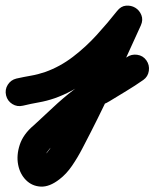

<svg xmlns="http://www.w3.org/2000/svg" viewBox="-72 -325 558 694"><path d="M11 57Q-10 62 -27.5 51Q-45 40 -50 20Q-55 -1 -44 -18.5Q-33 -36 -13 -41Q14 -47 40 -51.5Q66 -56 92 -65Q145 -84 191.5 -119.5Q238 -155 278 -199Q318 -243 351 -285Q365 -303 383.5 -304.5Q402 -306 417 -297Q432 -288 439 -270.5Q446 -253 437 -233Q393 -137 349 -40Q305 57 257 151Q243 178 226 211Q209 244 188.5 274Q168 304 143 323Q107 351 75.5 349.5Q44 348 22 326Q0 304 -6.5 270Q-13 236 -0.5 198Q12 160 50 128Q50 128 50 128Q49 129 49 129Q83 98 119 64Q155 30 194 0Q233 -30 275 -48Q276 -48 272 -46Q268 -44 268 -44Q298 -62 328 -80Q358 -98 386 -118Q386 -118 386 -118Q386 -118 386 -118Q403 -130 424 -127Q445 -124 457 -107Q469 -90 466 -69Q463 -48 446 -36Q416 -15 384.5 4Q353 23 322 42Q321 42 318 44Q315 46 315 46Q278 61 244 88Q210 115 178 146Q146 177 117 203Q117 203 116 204Q116 204 116 204Q107 212 97.5 225.5Q88 239 91 252Q91 253 89 250.5Q87 248 86 247Q80 245 77.5 246.5Q75 248 81 243Q99 229 114.5 204Q130 179 143.5 151.5Q157 124 167 104Q215 11 258 -84.5Q301 -180 345 -275Q354 -295 374 -296Q394 -297 411 -286Q428 -276 436 -258Q444 -240 431 -223Q390 -172 343.5 -122.5Q297 -73 242.5 -32.5Q188 8 126 30Q97 40 68.5 45Q40 50 11 57Q11 57 11 57Q11 57 11 57Z"/></svg>

Font: FRB American Cursive Ultra
Style: Bold Italic
Weight: 1000
Italic angle: -25°
Version: Version 2.0;Modular Font Editor K font №1